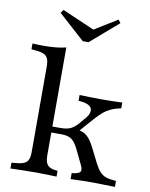

<svg xmlns="http://www.w3.org/2000/svg" viewBox="-89 -877 736 943"><g transform="rotate(10 278.5 -406.0)"><path d="M157.3 -2.4Q119.4 -2.4 89.9 -1.6Q60.5 -0.8 29 0V-29L56.5 -31.5Q91.1 -34.7 104.4 -48.4Q117.7 -62.1 117.7 -96V-206.5H196V-96Q196 -62.1 207.7 -47.6Q219.4 -33.1 250 -29.8L258.9 -29V0Q233.9 -0.8 210.1 -1.6Q186.3 -2.4 157.3 -2.4ZM117.7 -206.5V-525Q117.7 -560.5 104.4 -574.6Q91.1 -588.7 55.6 -591.9L29 -594.4V-623.4Q45.2 -622.6 58.1 -622.2Q71 -621.8 84.7 -621.8Q117.7 -621.8 146 -624.6Q174.2 -627.4 196 -633.1V-623.4V-206.5ZM329 0V-29.8Q362.9 -33.1 370.6 -43.5Q378.2 -54 366.1 -78.2L330.6 -151.6Q314.5 -184.7 296.4 -196.8Q278.2 -208.9 246.8 -208.9H183.1V-238.7H237.9Q266.1 -238.7 284.3 -246.4Q302.4 -254 321.8 -275L342.7 -300Q359.7 -317.7 365.3 -333.1Q371 -348.4 365.7 -359.7Q360.5 -371 344.4 -377.4Q328.2 -383.9 300.8 -385.5V-414.5Q321 -413.7 348.8 -412.9Q376.6 -412.1 408.9 -412.1Q431.5 -412.1 450 -412.5Q468.5 -412.9 484.3 -413.3Q500 -413.7 513.7 -414.5V-385.5Q485.5 -379.8 464.9 -370.6Q444.4 -361.3 427.8 -347.6Q411.3 -333.9 391.9 -312.1L316.9 -227.4V-246Q339.5 -242.7 354.8 -234.3Q370.2 -225.8 383.5 -208.5Q396.8 -191.1 411.3 -161.3L442.7 -98.4Q456.5 -71.8 469.8 -57.7Q483.1 -43.5 502 -37.5Q521 -31.5 550 -29.8V0Q520.2 -0.8 500 -1.2Q479.8 -1.6 465.3 -2Q450.8 -2.4 437.1 -2.4Q413.7 -2.4 391.5 -2Q369.4 -1.6 329 0ZM425 -812.1 437.1 -796.8 299.2 -677.4H270.2L138.7 -796L150.8 -812.1L338.7 -730.6L285.5 -726.6Z"/></g></svg>

Font: Playfair 5pt SemiExpanded Light
Style: Regular
Weight: 400
Version: Version 2.203